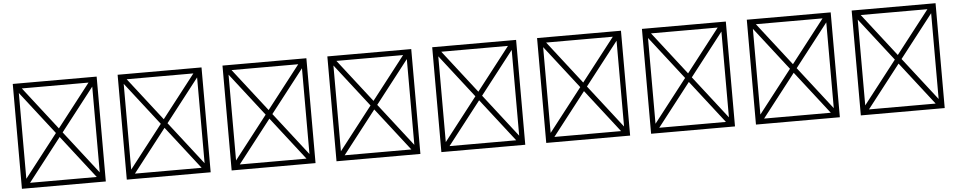

<svg xmlns="http://www.w3.org/2000/svg" viewBox="-48 -1292 9096 1824"><g transform="rotate(-5 4500.0 -380.0)"><path d="M100 120H900V-880H100ZM500 -421 182 -830H818ZM532 -380 850 -789V29ZM182 70 500 -339 818 70ZM150 -789 468 -380 150 29Z M1100 120H1900V-880H1100ZM1500 -421 1182 -830H1818ZM1532 -380 1850 -789V29ZM1182 70 1500 -339 1818 70ZM1150 -789 1468 -380 1150 29Z M2100 120H2900V-880H2100ZM2500 -421 2182 -830H2818ZM2532 -380 2850 -789V29ZM2182 70 2500 -339 2818 70ZM2150 -789 2468 -380 2150 29Z M3100 120H3900V-880H3100ZM3500 -421 3182 -830H3818ZM3532 -380 3850 -789V29ZM3182 70 3500 -339 3818 70ZM3150 -789 3468 -380 3150 29Z M4100 120H4900V-880H4100ZM4500 -421 4182 -830H4818ZM4532 -380 4850 -789V29ZM4182 70 4500 -339 4818 70ZM4150 -789 4468 -380 4150 29Z M5100 120H5900V-880H5100ZM5500 -421 5182 -830H5818ZM5532 -380 5850 -789V29ZM5182 70 5500 -339 5818 70ZM5150 -789 5468 -380 5150 29Z M6100 120H6900V-880H6100ZM6500 -421 6182 -830H6818ZM6532 -380 6850 -789V29ZM6182 70 6500 -339 6818 70ZM6150 -789 6468 -380 6150 29Z M7100 120H7900V-880H7100ZM7500 -421 7182 -830H7818ZM7532 -380 7850 -789V29ZM7182 70 7500 -339 7818 70ZM7150 -789 7468 -380 7150 29Z M8100 120H8900V-880H8100ZM8500 -421 8182 -830H8818ZM8532 -380 8850 -789V29ZM8182 70 8500 -339 8818 70ZM8150 -789 8468 -380 8150 29Z"/></g></svg>

Font: Adobe NotDef
Style: Regular
Weight: 400
Monospace: yes
Foundry: Adobe Systems Incorporated
Version: Version 1.000;PS 1;hotconv 1.0.98;makeotf.lib2.5.65220